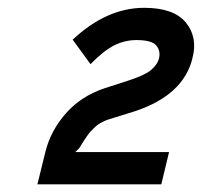

<svg xmlns="http://www.w3.org/2000/svg" viewBox="-20 -835 520 494"><path d="M475.1 -685.1Q452.1 -590.3 327.1 -548.8L256.8 -526.9Q250 -524.4 243.4 -521Q236.8 -517.6 232.2 -514.4Q227.5 -511.2 221.9 -505.6Q216.3 -500 213.4 -497.1Q210.4 -494.1 205.1 -486.6Q199.7 -479 198.2 -476.6Q196.8 -474.1 190.9 -465.1Q185.1 -456.1 184.1 -454.1L182.1 -452.1L173.8 -443.8H415L395 -360.8H76.2L97.2 -445.8Q110.4 -498.5 149.2 -543Q188 -587.4 249 -607.9L308.1 -627Q351.1 -640.6 367.9 -654.3Q384.8 -668 389.2 -685.1Q393.6 -704.6 381.8 -718.3Q370.1 -731.9 331.1 -731.9Q301.3 -731.9 273.9 -718.3Q246.6 -704.6 212.9 -669.9L167 -732.9Q254.4 -814.9 351.1 -814.9Q427.2 -814.9 458.3 -776.9Q489.3 -738.8 475.1 -685.1Z"/></svg>

Font: Sinkin Sans 500 Medium Italic
Style: Regular
Weight: 500
Italic angle: -112°
Designer: Keith Bates
Foundry: K-Type
Version: Sinkin Sans (version 1.0)  by Keith Bates   •   © 2014   www